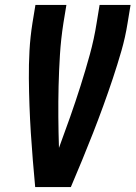

<svg xmlns="http://www.w3.org/2000/svg" viewBox="-20 -755 547 775"><path d="M122 0Q117 -54 112.5 -108.5Q108 -163 104.5 -218Q101 -273 99 -328Q97 -383 96.5 -438.5Q96 -494 99 -549.5Q102 -605 111 -662L123 -735H248L236 -662Q226 -598 222 -534.5Q218 -471 216.5 -408Q215 -345 215.5 -282.5Q216 -220 218 -158Q241 -220 263 -282.5Q285 -345 305 -408Q325 -471 342.5 -534.5Q360 -598 370 -662L382 -735H507L495 -662Q486 -605 470 -549.5Q454 -494 435.5 -438.5Q417 -383 397 -328Q377 -273 355.5 -218Q334 -163 311.5 -108.5Q289 -54 266 0Z"/></svg>

Font: Iosevka Curly Extrabold
Style: Italic
Weight: 800
Italic angle: -9°
Monospace: yes
Designer: Belleve Invis
Foundry: Belleve Invis
Version: Version 22.1.2; ttfautohint (v1.8.4)